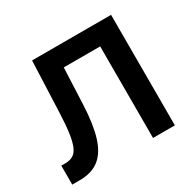

<svg xmlns="http://www.w3.org/2000/svg" viewBox="-124 -678 829 814"><g transform="rotate(-30 291.0 -270.5)"><path d="M9.3 0V-92.8H28.8Q51.3 -92.8 66.7 -101.6Q82 -110.4 91.8 -132.6Q101.6 -154.8 107.2 -194.8Q112.8 -234.9 115.2 -297.4L125 -541H511.7V0H404.8V-448.2H226.6L218.8 -269Q214.8 -176.8 196.5 -117.2Q178.2 -57.6 141.8 -28.8Q105.5 0 45.9 0Z"/></g></svg>

Font: Inter 17pt Medium
Style: Regular
Weight: 500
Version: Version 4.001;git-66647c0bb